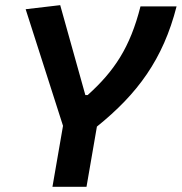

<svg xmlns="http://www.w3.org/2000/svg" viewBox="-20 -718 699 738"><path d="M181.6 0H312.5L352.5 -231.4C508.3 -356.9 606.9 -490.2 658.7 -693.4H520C480 -535.2 418.9 -444.3 316.9 -352.5H308.1L211.4 -698.2L78.6 -682.6L222.2 -234.4Z"/></svg>

Font: Cascadia Mono NF
Style: Bold Italic
Weight: 700
Italic angle: -10°
Monospace: yes
Designer: Aaron Bell
Foundry: Saja Typeworks
Version: Version 2404.023